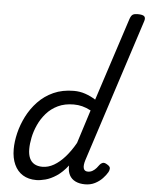

<svg xmlns="http://www.w3.org/2000/svg" viewBox="-64 -1048 867 1117"><g transform="rotate(5 369.0 -489.5)"><path d="M190 17Q144 17 111.5 -3Q79 -23 61.5 -61Q44 -99 44 -151Q44 -195 56 -245Q68 -295 92.5 -343.5Q117 -392 155 -432Q193 -472 245 -495.5Q297 -519 364 -519Q399 -519 431 -508Q463 -497 491 -479L649 -964Q656 -984 665.5 -990Q675 -996 694 -996Q725 -996 733.5 -986.5Q742 -977 735 -957L465 -124Q455 -92 460 -75Q465 -58 485 -58Q500 -58 512.5 -65.5Q525 -73 534.5 -84Q544 -95 550 -104Q556 -112 566.5 -116Q577 -120 594 -109Q611 -99 611 -88Q611 -77 605 -66Q595 -48 576.5 -28.5Q558 -9 532.5 4Q507 17 475 17Q442 17 418.5 5.5Q395 -6 383.5 -28Q372 -50 373 -81Q373 -83 373 -83Q373 -83 373 -84Q341 -43 307.5 -21Q274 1 243.5 9Q213 17 190 17ZM134 -160Q134 -128 143.5 -106.5Q153 -85 172 -74Q191 -63 219 -63Q253 -63 286 -82Q319 -101 350 -136Q381 -171 408 -219L470 -414Q443 -428 419.5 -434Q396 -440 370 -440Q317 -440 277.5 -421Q238 -402 210.5 -370.5Q183 -339 166 -301.5Q149 -264 141.5 -227Q134 -190 134 -160Z"/></g></svg>

Font: Playwrite IE
Style: Regular
Weight: 400
Designer: Veronika Burian, José Scaglione
Foundry: TypeTogether
Version: Version 1.002